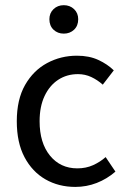

<svg xmlns="http://www.w3.org/2000/svg" viewBox="-20 -716 497 748"><path d="M273.4 12.2Q208.5 12.2 157 -17.3Q105.5 -46.9 75.4 -103.8Q45.4 -160.6 45.4 -243.7Q45.4 -328.1 77.6 -384.8Q109.9 -441.4 163.3 -470.2Q216.8 -499 279.8 -499Q327.6 -499 363.3 -482.4Q398.9 -465.8 423.3 -441.9L380.4 -386.2Q359.4 -404.8 335.4 -416Q311.5 -427.2 283.7 -427.2Q240.2 -427.2 206.5 -405Q172.9 -382.8 153.6 -341.8Q134.3 -300.8 134.3 -243.7Q134.3 -159.2 174.8 -109.6Q215.3 -60.1 281.2 -60.1Q314.9 -60.1 342.5 -72.5Q370.1 -85 391.6 -104L429.7 -47.4Q396.5 -18.6 356.7 -3.2Q316.9 12.2 273.4 12.2ZM228.5 -585Q204.6 -585 188.5 -600.3Q172.4 -615.7 172.4 -641.1Q172.4 -665 188.5 -680.4Q204.6 -695.8 228.5 -695.8Q252.4 -695.8 268.6 -680.4Q284.7 -665 284.7 -641.1Q284.7 -615.7 268.6 -600.3Q252.4 -585 228.5 -585Z"/></svg>

Font: Varta Light Medium
Style: Regular
Weight: 500
Version: Version 1.004